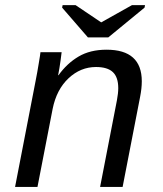

<svg xmlns="http://www.w3.org/2000/svg" viewBox="-20 -733 640 753"><path d="M372.6 0 438.5 -339.4Q443.8 -367.7 443.8 -387.2Q443.8 -430.2 422.6 -450.2Q401.4 -470.2 356.4 -470.2Q295.9 -470.2 248.8 -426Q201.7 -381.8 186.5 -306.2L127 0H39.1L119.6 -415.5Q123 -432.1 126.2 -450.4Q129.4 -468.8 132.1 -485.1Q134.8 -501.5 136.7 -513.2Q138.7 -524.9 138.7 -528.3H221.7Q221.7 -525.4 217.5 -495.4Q213.4 -465.3 208 -438H209.5Q242.7 -484.4 288.1 -511.2Q333.5 -538.1 397.9 -538.1Q536.1 -538.1 536.1 -414.1Q536.1 -386.2 529.3 -352.1L460.9 0ZM404.8 -586.4H324.7L223.6 -703.1L225.6 -712.9H276.4L376.5 -645.5H377.4L497.6 -712.9H548.8L546.9 -703.1Z"/></svg>

Font: Liberation Mono
Style: Italic
Weight: 400
Italic angle: -12°
Monospace: yes
Designer: Steve Matteson
Foundry: Ascender Corporation
Version: Version 2.1.5